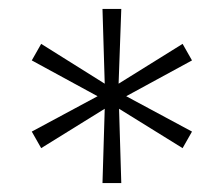

<svg xmlns="http://www.w3.org/2000/svg" viewBox="-20 -708 500 429"><path d="M209 -299 214 -465 72 -377 51 -414 198 -493 51 -573 72 -610 214 -521 209 -688H251L245 -521L388 -610L409 -573L262 -493L409 -414L388 -377L246 -465L251 -299Z"/></svg>

Font: Saira Expanded ExtraLight
Style: Regular
Weight: 250
Width: 7
Designer: Hector Gatti with collaboration of the Omnibus-Type team
Foundry: Omnibus-Type
Version: Version 1.101